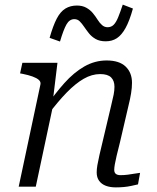

<svg xmlns="http://www.w3.org/2000/svg" viewBox="-20 -809 679 832"><path d="M61 0H135L214 -371L210 -381L229 -537H77L67 -491L78 -489Q103 -484 121 -477.5Q139 -471 148.5 -462.5Q158 -454 155 -442ZM500 -193 537 -352Q544 -380 548 -404.5Q552 -429 552 -450Q552 -494 524.5 -520.5Q497 -547 442 -547Q391 -547 345.5 -521Q300 -495 258.5 -448.5Q217 -402 176 -342L189 -313Q231 -369 269 -408Q307 -447 342.5 -467.5Q378 -488 414 -488Q447 -488 461.5 -473.5Q476 -459 476 -433Q476 -417 472.5 -399Q469 -381 462 -353L427 -205Q417 -164 411 -137.5Q405 -111 402 -93.5Q399 -76 399 -62Q399 -40 409.5 -25.5Q420 -11 438.5 -4Q457 3 482 3Q499 3 516 1.5Q533 0 549 -3.5Q565 -7 578 -10L587 -60Q577 -59 563 -56.5Q549 -54 533.5 -52Q518 -50 502 -50Q489 -50 482 -55.5Q475 -61 475 -73Q475 -82 477.5 -96.5Q480 -111 485.5 -134.5Q491 -158 500 -193ZM438 -630Q412 -630 394.5 -640Q377 -650 365.5 -664.5Q354 -679 344.5 -693Q335 -707 325.5 -716.5Q316 -726 302 -726Q281 -726 268 -703Q255 -680 240 -629L195 -645Q210 -698 226 -728.5Q242 -759 263.5 -772Q285 -785 313 -785Q337 -785 354 -775.5Q371 -766 382.5 -752Q394 -738 403 -723.5Q412 -709 422.5 -700Q433 -691 446 -691Q462 -691 472.5 -701.5Q483 -712 492 -734Q501 -756 512 -789L556 -772Q541 -718 524 -687.5Q507 -657 486.5 -643.5Q466 -630 438 -630Z"/></svg>

Font: Roboto Serif 20pt Light
Style: Italic
Weight: 300
Italic angle: -10°
Version: Version 1.007